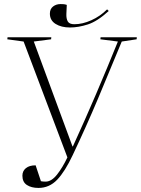

<svg xmlns="http://www.w3.org/2000/svg" viewBox="-20 -913 692 943"><path d="M336 -194H338Q397 -323 452 -451.5Q507 -580 559 -709L473 -720L474 -730H652L651 -720L578 -709Q521 -570 462 -430Q403 -290 337 -151Q299 -70 260.5 -30Q222 10 169 10Q134 10 112 -4.5Q90 -19 90 -50Q90 -73 107 -87Q124 -101 155 -101L181 -23Q186 -22 191.5 -21.5Q197 -21 204 -21Q233 -21 260.5 -56Q288 -91 311 -140L96 -709L16 -720L17 -730H232L231 -720L146 -709ZM324 -778Q281 -778 253 -795.5Q225 -813 225 -846Q225 -869 240.5 -881Q256 -893 277 -893Q285 -893 292 -892.5Q299 -892 308 -889L306 -845Q305 -821 313 -807.5Q321 -794 345 -794Q385 -794 428.5 -813.5Q472 -833 506 -867Q508 -865 510 -863Q512 -861 514 -859Q458 -808 411.5 -793Q365 -778 324 -778Z"/></svg>

Font: Display Extralight
Style: Italic
Weight: 200
Italic angle: -2°
Designer: Latin by Veronika Burian and Jose Scaglione. Greek by Irene Vlachou. Cyrillic by Vera Evstafieva
Foundry: TypeTogether
Version: Version 3.002